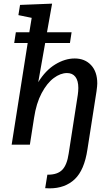

<svg xmlns="http://www.w3.org/2000/svg" viewBox="-20 -794 608 1054"><path d="M514 -336Q514 -324 510 -294L460 26Q443 140 390 190Q337 240 252 240Q235 240 228 239L240 165H243Q296 165 322 138Q348 111 357 49L407 -273Q410 -294 410 -311Q410 -351 394 -372Q378 -393 348 -393Q312 -393 275 -365.5Q238 -338 208.5 -282.5Q179 -227 167 -147L144 0H44L132 -558H58L67 -617H141L154 -696L81 -711L90 -767L266 -774L238 -617H373L364 -558H228L190 -343Q230 -408 283.5 -440.5Q337 -473 390 -473Q446 -473 480 -436.5Q514 -400 514 -336Z"/></svg>

Font: Bitter Pro Medium
Style: Italic
Weight: 500
Italic angle: -9°
Designer: Sol Matas, and Bitter project Authors
Foundry: Sol Matas
Version: Version 1.010